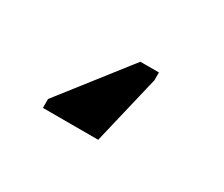

<svg xmlns="http://www.w3.org/2000/svg" viewBox="-47 -55 428 367"><g transform="rotate(30 166.5 128.5)"><path d="M222.2 44.4V61.5L186 213.9H64V194.3L181.2 44.4Z"/></g></svg>

Font: Tinos
Style: Bold
Weight: 700
Designer: Steve Matteson
Foundry: Monotype Imaging Inc.
Version: Version 1.23